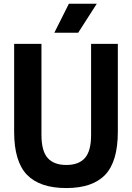

<svg xmlns="http://www.w3.org/2000/svg" viewBox="-20 -968 686 998"><path d="M324.5 9.5Q187 9.5 120.2 -59.5Q53.5 -128.5 53.5 -283.5V-740H195.5V-267Q195.5 -183 227.8 -146.8Q260 -110.5 324.5 -110.5Q389.5 -110.5 421.5 -146.8Q453.5 -183 453.5 -267V-740H592.5V-283.5Q592.5 -128.5 526.8 -59.5Q461 9.5 324.5 9.5ZM262.5 -798 338 -948.5H483L386.5 -798Z"/></svg>

Font: Encode Sans Condensed
Style: Bold
Weight: 700
Width: 3
Designer: Multiple Designers
Foundry: Impallari Type
Version: Version 3.000; ttfautohint (v1.8.3) -l 8 -r 50 -G 200 -x 14 